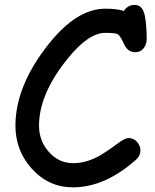

<svg xmlns="http://www.w3.org/2000/svg" viewBox="-20 -764 643 795"><path d="M539.1 -547.9Q507.8 -547.9 492.2 -584.5Q478.5 -615.7 466.8 -622.6Q456.5 -627.9 416 -627.9Q345.2 -627.9 258.8 -519.5Q141.6 -374 141.6 -243.7Q141.6 -180.7 182.1 -135.3Q223.6 -88.4 282.2 -88.4Q332.5 -88.4 383.3 -114.3Q411.6 -128.9 470.2 -171.9Q498 -192.4 512.2 -192.4Q533.2 -192.4 547.4 -176.5Q561.5 -160.6 561.5 -141.1Q561.5 -119.1 543 -102.5Q414.1 11.7 282.2 11.7Q181.2 11.7 111.3 -65.9Q43.9 -141.1 43.9 -243.7Q43.9 -409.2 182.6 -583Q298.3 -728 416 -728Q439.9 -728 459 -725.8Q478 -723.6 492.7 -718.8Q509.8 -743.7 537.1 -743.7Q570.8 -743.7 579.6 -699.2Q587.4 -659.7 587.4 -602.1Q587.4 -582 576.7 -566.9Q563.5 -547.9 539.1 -547.9Z"/></svg>

Font: Bharatayuddha
Style: Regular
Weight: 400
Designer: R.S. Wihananto
Foundry: R.S. Wihananto
Version: Version 2.0.1